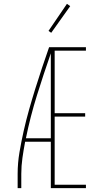

<svg xmlns="http://www.w3.org/2000/svg" viewBox="-20 -981 540 1001"><path d="M72 0V-74Q72 -131 81.5 -187Q91 -243 103.5 -298.5Q116 -354 131.5 -409Q147 -464 164 -518.5Q181 -573 199 -627Q217 -681 236 -735H428V-717H265V-391H424V-373H265V-18H428V0H245V-242H111Q103 -200 97 -158Q91 -116 91 -74V0ZM115 -260H245V-703Q207 -594 172.5 -483.5Q138 -373 115 -260ZM247 -810 233 -820 329 -961 346 -949Z"/></svg>

Font: Iosevka Term Curly Thin
Style: Regular
Weight: 100
Designer: Belleve Invis
Foundry: Belleve Invis
Version: Version 32.3.0